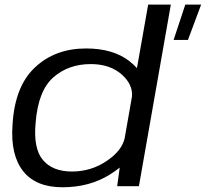

<svg xmlns="http://www.w3.org/2000/svg" viewBox="-20 -805 890 830"><path d="M486.5 0 497.5 -80.5Q479 -65.5 455 -50.5Q367 4.5 250 4.5Q135 4.5 80 -65.2Q25 -135 34 -263Q43 -430.5 130.5 -513Q218 -595.5 352 -595.5Q468.5 -595.5 539 -541Q558.5 -525.5 572 -510.5L620.5 -785H718.5L580.5 0ZM519 -208 550.5 -387.5Q555 -438.5 508 -481.5Q456.5 -528 372.5 -528Q276 -528 210.5 -470.5Q145 -413 134 -274.5Q123.5 -162.5 165.8 -113Q208 -63.5 290.5 -63.5Q374.5 -63.5 442.5 -110Q507 -154 519 -208ZM730.5 -632.5 781 -785H849.5L792.5 -632.5Z"/></svg>

Font: Anybody ExtraExpanded Regular
Style: Italic
Weight: 400
Width: 8
Italic angle: -10°
Designer: Tyler Finck
Foundry: Etcetera Type Company
Version: Version 1.010; ttfautohint (v1.8.3) -l 8 -r 50 -G 200 -x 14 